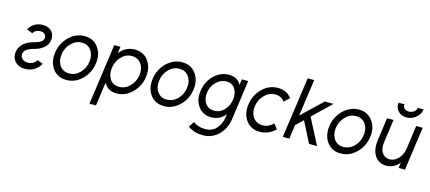

<svg xmlns="http://www.w3.org/2000/svg" viewBox="-63 -1310 4775 2134"><g transform="rotate(15 2324.0 -243.5)"><path d="M118 -419Q143 -408 156.5 -402.5Q170 -397 176 -395Q182 -393 183.5 -392.5Q185 -392 185 -392Q194 -412 216 -425Q238 -437 267 -437Q302 -437 319 -418Q337 -399 332 -370Q328 -338 280 -317Q269 -313 257 -309Q245 -305 231 -301Q158 -282 114 -244Q69 -204 60 -145Q51 -76 94 -32Q136 12 208 12Q265 12 311 -16Q358 -45 385 -93Q361 -103 347 -108.5Q333 -114 327 -116Q321 -118 320 -118.5Q319 -119 319 -119Q286 -63 220 -63Q178 -63 154 -87Q130 -112 135 -146Q141 -185 192 -208Q205 -215 219 -220Q233 -225 249 -229Q282 -237 308.5 -250.5Q335 -264 356 -281Q378 -299 390.5 -321.5Q403 -344 407 -371Q416 -433 379 -471Q342 -512 278 -512Q224 -512 181 -487Q140 -462 118 -419Z M757 -512Q656 -512 578 -436Q500 -359 485 -250Q470 -140 525 -64Q581 12 683 12Q785 12 862 -64Q940 -140 955 -250Q970 -360 914 -436Q858 -512 757 -512ZM745 -434Q816 -434 854 -380Q891 -327 880 -250Q875 -211 859.5 -179Q844 -147 818 -120Q765 -66 694 -66Q624 -66 586 -120Q549 -173 560 -250Q565 -289 581 -321.5Q597 -354 623 -380Q675 -434 745 -434Z M1170 -500 1160 -424Q1164 -429 1169 -434.5Q1174 -440 1178 -445Q1241 -512 1335 -512Q1437 -512 1491 -436Q1546 -360 1531 -250Q1516 -141 1439 -64Q1362 12 1261 12Q1169 12 1126 -54Q1123 -58 1120 -63.5Q1117 -69 1114 -74L1076 200H1001L1099 -500ZM1269 -66Q1340 -66 1392 -120Q1445 -174 1456 -250Q1467 -326 1429 -380Q1391 -434 1321 -434Q1252 -434 1201 -381Q1150 -328 1139 -250Q1128 -172 1163 -119Q1199 -66 1269 -66Z M1880 -512Q1779 -512 1701 -436Q1623 -359 1608 -250Q1593 -140 1648 -64Q1704 12 1806 12Q1908 12 1985 -64Q2063 -140 2078 -250Q2093 -360 2037 -436Q1981 -512 1880 -512ZM1868 -434Q1939 -434 1977 -380Q2014 -327 2003 -250Q1998 -211 1982.5 -179Q1967 -147 1941 -120Q1888 -66 1817 -66Q1747 -66 1709 -120Q1672 -173 1683 -250Q1688 -289 1704 -321.5Q1720 -354 1746 -380Q1798 -434 1868 -434Z M2409 -433Q2476 -433 2508 -383Q2542 -331 2531 -258Q2521 -183 2473 -133Q2426 -83 2360 -83Q2291 -83 2257 -133Q2221 -185 2231 -258Q2242 -332 2292 -382Q2342 -433 2409 -433ZM2418 -512Q2319 -512 2245 -438Q2172 -365 2157 -258Q2142 -150 2195 -78Q2249 -4 2346 -4Q2435 -4 2494 -67Q2497 -71 2500 -75Q2503 -79 2507 -82L2502 -44Q2489 36 2442 87Q2394 140 2317 140Q2232 140 2176 97L2134 160Q2206 213 2309 213Q2411 213 2486 141Q2561 69 2577 -48L2640 -500H2568L2557 -431Q2556 -436 2553.5 -440Q2551 -444 2549 -448Q2507 -512 2418 -512Z M2982 -512Q2879 -512 2802 -436Q2725 -360 2710 -250Q2695 -139 2750 -64Q2806 12 2908 12Q3009 12 3087 -63L3043 -120Q2990 -66 2919 -66Q2849 -66 2811 -120Q2773 -173 2784 -250Q2795 -326 2848 -380Q2900 -434 2970 -434Q3040 -434 3079 -380L3139 -437Q3082 -512 2982 -512Z M3172 0H3247L3270 -162L3352 -240L3474 0H3566L3412 -298L3622 -500H3521L3286 -276L3346 -700H3271Z M3913 -512Q3812 -512 3734 -436Q3656 -359 3641 -250Q3626 -140 3681 -64Q3737 12 3839 12Q3941 12 4018 -64Q4096 -140 4111 -250Q4126 -360 4070 -436Q4014 -512 3913 -512ZM3901 -434Q3972 -434 4010 -380Q4047 -327 4036 -250Q4031 -211 4015.5 -179Q4000 -147 3974 -120Q3921 -66 3850 -66Q3780 -66 3742 -120Q3705 -173 3716 -250Q3721 -289 3737 -321.5Q3753 -354 3779 -380Q3831 -434 3901 -434Z M4317 -700Q4309 -645 4345 -605Q4381 -564 4442 -564Q4504 -564 4551 -605Q4598 -644 4606 -700H4538Q4534 -671 4509 -653Q4483 -634 4453 -634Q4420 -634 4400 -653Q4380 -671 4385 -700ZM4238 -500 4201 -234Q4194 -179 4201.5 -134.5Q4209 -90 4232 -56Q4279 12 4365 12Q4445 12 4501 -49Q4505 -52 4508 -55.5Q4511 -59 4514 -63L4505 0H4578L4648 -500H4573L4536 -233Q4525 -157 4481 -112Q4437 -66 4382 -66Q4326 -66 4295 -112Q4265 -156 4275 -233L4312 -500Z"/></g></svg>

Font: Unageo
Style: Regular-Italic
Weight: 400
Designer: Richard Sepsi
Foundry: Richard Sepsi
Version: Version 2.000